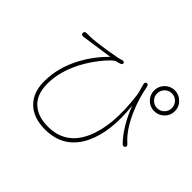

<svg xmlns="http://www.w3.org/2000/svg" viewBox="-182 -1055 1365 1365"><g transform="rotate(45 500.0 -373.0)"><path d="M412 52Q296 52 231 -11Q166 -74 166 -186Q166 -326 240 -463Q295 -563 373 -639Q377 -642 372 -641L143 -608Q118 -604 117 -623Q116 -642 140 -642H153Q165 -642 177 -642Q230 -644 329 -660Q432 -677 446 -683Q469 -692 474 -677Q478 -662 455 -656L433 -650Q423 -648 415 -642Q386 -621 338 -560Q277 -482 240 -397Q194 -291 194 -191Q194 -76 263 -22Q319 23 413 23Q590 23 665 -145Q738 -308 702 -583Q701 -594 698 -605L681 -666Q674 -689 690 -693Q706 -697 711 -673Q729 -577 766 -490Q821 -358 897 -292Q916 -276 903 -264Q891 -251 874 -268Q791 -354 732 -504Q730 -509 731 -504Q757 -272 687 -122Q605 52 412 52ZM869 -589Q826 -589 795.5 -619.5Q765 -650 765 -693.5Q765 -737 795.5 -767.5Q826 -798 869 -798Q912 -798 943 -767Q974 -736 974 -693Q974 -650 943 -619.5Q912 -589 869 -589ZM869 -619Q900 -619 921.5 -640.5Q943 -662 943 -693Q943 -724 921.5 -746Q900 -768 869 -768Q838 -768 816.5 -746Q795 -724 795 -693Q795 -662 816.5 -640.5Q838 -619 869 -619Z"/></g></svg>

Font: Resource Han Rounded JP ExtraLight
Style: Regular
Weight: 250
Designer: Cyano Hao (round all glyphs); Ryoko NISHIZUKA 西塚涼子 (kana, bopomofo & ideographs); Paul D. Hunt (Latin, Greek & Cyrillic)
Foundry: Cyano Hao
Version: 0.990